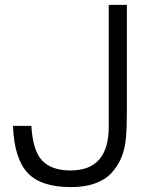

<svg xmlns="http://www.w3.org/2000/svg" viewBox="-20 -750 609 784"><path d="M498 -292Q498 -233 495 -195Q489 -101 435 -43.5Q381 14 269 14Q146 14 92 -45Q38 -104 33 -236H108Q114 -134 152.5 -94Q191 -54 268 -54Q424 -54 424 -232V-730H498Z"/></svg>

Font: Nacelle Light
Style: Regular
Weight: 300
Designer: Sora Sagano
Foundry: Sora Sagano
Version: Version 1.000;FEAKit 1.0